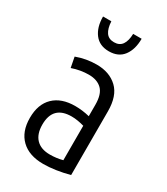

<svg xmlns="http://www.w3.org/2000/svg" viewBox="-188 -833 800 922"><g transform="rotate(30 212.0 -371.5)"><path d="M208 7Q129 7 85.5 -35Q42 -77 42 -153Q42 -229 84.5 -270Q127 -311 203 -311Q223 -311 243 -308.5Q263 -306 283 -301V-364Q283 -423 257 -448.5Q231 -474 184 -474Q162 -474 138.5 -470Q115 -466 92 -458L81 -515Q135 -535 193 -535Q264 -535 307.5 -494Q351 -453 351 -367V-14Q314 -4 277 1.5Q240 7 208 7ZM213 -48Q249 -48 283 -57V-248Q266 -253 248 -256Q230 -259 213 -259Q110 -259 110 -155Q110 -103 136.5 -75.5Q163 -48 213 -48ZM210 -619Q158 -619 130.5 -655Q103 -691 103 -750H149Q151 -711 165.5 -690Q180 -669 210 -669Q240 -669 254.5 -690Q269 -711 270 -750H317Q317 -691 290 -655Q263 -619 210 -619Z"/></g></svg>

Font: Ubuntu Sans Condensed
Style: Regular
Weight: 400
Width: 3
Designer: Dalton Maag Ltd
Foundry: Dalton Maag Ltd
Version: Version 1.006; ttfautohint (v1.8.4.7-5d5b)